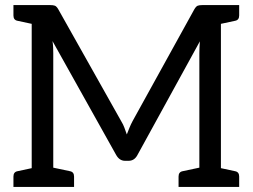

<svg xmlns="http://www.w3.org/2000/svg" viewBox="-20 -737 996 757"><path d="M33 0V-41Q33 -59 49 -62L105 -74V-643L49 -655Q33 -658 33 -676V-717H177Q190 -717 196.5 -714.5Q203 -712 210 -700L458 -259Q466 -246 470.5 -233.5Q475 -221 480 -207Q485 -220 490.5 -233.5Q496 -247 503 -260L746 -700Q753 -712 759.5 -714.5Q766 -717 779 -717H923V-676Q923 -658 907 -655L851 -643V-74L907 -62Q923 -59 923 -41V0H684V-41Q684 -59 700 -62L766 -76V-527Q766 -537 766.5 -549Q767 -561 768 -574L522 -126Q510 -103 487 -103H473Q451 -103 438 -126L187 -575Q189 -562 189.5 -549.5Q190 -537 190 -527V-76L256 -62Q272 -59 272 -41V0Z"/></svg>

Font: Aleo
Style: Regular
Weight: 400
Designer: Alessio Laiso
Foundry: Alessio Laiso
Version: Version 2.001; ttfautohint (v1.8.4.7-5d5b);gftools[0.9.29]